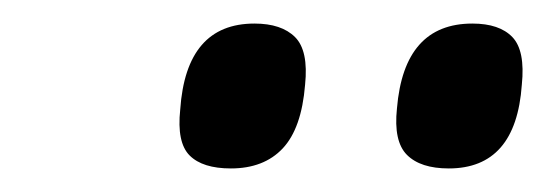

<svg xmlns="http://www.w3.org/2000/svg" viewBox="-20 -769 464 163"><path d="M361 -626Q337 -626 325.5 -637.5Q314 -649 317 -677Q323 -749 381 -749Q404 -749 415 -737.5Q426 -726 423 -697Q418 -626 361 -626ZM176 -626Q152 -626 141 -637Q130 -648 133 -676Q138 -749 196 -749Q219 -749 230.5 -737.5Q242 -726 239 -697Q236 -660 220 -643Q204 -626 176 -626Z"/></svg>

Font: Georama SemiBold
Style: Italic
Weight: 600
Italic angle: -9°
Designer: Jean-Baptiste Levee
Foundry: Production Type
Version: Version 1.000